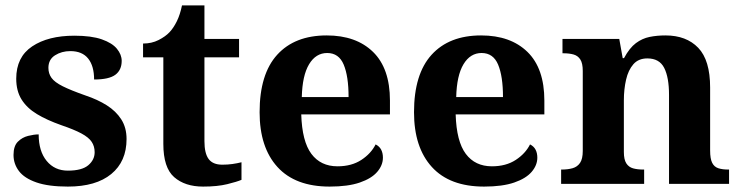

<svg xmlns="http://www.w3.org/2000/svg" viewBox="-20 -680 2742 710"><path d="M231 10Q159 10 114.5 -5.5Q70 -21 50 -47.5Q30 -74 30 -107Q30 -140 46 -156Q62 -172 84 -177.5Q106 -183 123 -183Q123 -121 152.5 -85Q182 -49 231 -49Q283 -49 306.5 -69Q330 -89 330 -117Q330 -139 319 -155.5Q308 -172 281 -186.5Q254 -201 207 -217Q153 -236 116 -258.5Q79 -281 59.5 -312.5Q40 -344 40 -389Q40 -469 99 -508.5Q158 -548 255 -548Q318 -548 356.5 -534.5Q395 -521 412.5 -499.5Q430 -478 430 -455Q430 -421 406.5 -403.5Q383 -386 328 -386Q328 -436 306 -463.5Q284 -491 240 -491Q208 -491 183.5 -475.5Q159 -460 159 -429Q159 -408 170.5 -392Q182 -376 212 -361Q242 -346 296 -327Q341 -312 375 -290.5Q409 -269 428.5 -238.5Q448 -208 448 -166Q448 -83 391.5 -36.5Q335 10 231 10Z M731 10Q664 10 624 -25Q584 -60 584 -148V-468H509V-519Q541 -519 566.5 -532Q592 -545 607 -561Q622 -577 634 -601.5Q646 -626 653 -660H736V-536H864V-468H736V-158Q736 -113 751.5 -92Q767 -71 802 -71Q822 -71 839.5 -73.5Q857 -76 873 -80V-15Q857 -8 820.5 1Q784 10 731 10Z M1199 10Q1072 10 1006 -62.5Q940 -135 940 -265Q940 -406 1005 -477.5Q1070 -549 1188 -549Q1297 -549 1359.5 -488Q1422 -427 1422 -308V-257H1094Q1097 -157 1131.5 -111Q1166 -65 1228 -65Q1280 -65 1316 -88.5Q1352 -112 1369 -146Q1383 -139 1389.5 -126.5Q1396 -114 1396 -97Q1396 -69 1375 -44.5Q1354 -20 1310.5 -5Q1267 10 1199 10ZM1269 -321Q1269 -398 1251 -441Q1233 -484 1190 -484Q1148 -484 1123 -442.5Q1098 -401 1096 -321Z M1770 10Q1643 10 1577 -62.5Q1511 -135 1511 -265Q1511 -406 1576 -477.5Q1641 -549 1759 -549Q1868 -549 1930.5 -488Q1993 -427 1993 -308V-257H1665Q1668 -157 1702.5 -111Q1737 -65 1799 -65Q1851 -65 1887 -88.5Q1923 -112 1940 -146Q1954 -139 1960.5 -126.5Q1967 -114 1967 -97Q1967 -69 1946 -44.5Q1925 -20 1881.5 -5Q1838 10 1770 10ZM1840 -321Q1840 -398 1822 -441Q1804 -484 1761 -484Q1719 -484 1694 -442.5Q1669 -401 1667 -321Z M2055 0V-53H2057Q2080 -53 2097.5 -58Q2115 -63 2125 -77.7Q2135 -92.4 2135 -121.8V-417.6Q2135 -446 2126 -460Q2117 -474 2101 -478.5Q2085 -483 2063 -483H2060V-536H2270L2282.7 -465H2287.5Q2308 -503 2331.5 -520.5Q2355 -538 2382.3 -543.5Q2409.7 -549 2440.9 -549Q2518 -549 2562 -503.2Q2606 -457.4 2606 -356V-123.5Q2606 -93 2613.5 -78Q2621 -63 2636 -58Q2651 -53 2673 -53H2676V0H2454V-329Q2454 -394 2436.1 -429Q2418.3 -464 2373.8 -464Q2341 -464 2322.2 -442.5Q2303.3 -420.9 2295.2 -385.5Q2287 -350.1 2287 -309V-118Q2287 -90 2296 -76Q2305 -62 2321 -57.5Q2337 -53 2359 -53H2362V0Z"/></svg>

Font: Noto Serif Tamil
Style: Italic
Weight: 400
Italic angle: -12°
Designer: Indian Type Foundry, Tom Grace, and the Monotype Design Team
Foundry: Monotype Imaging Inc.
Version: Version 2.003